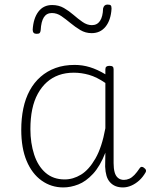

<svg xmlns="http://www.w3.org/2000/svg" viewBox="-20 -803 661 840"><path d="M257 17Q204 17 162 -13Q120 -43 96.5 -99Q73 -155 73 -235Q73 -285 82 -328.5Q91 -372 110 -407Q129 -442 157.5 -467Q186 -492 223 -505.5Q260 -519 307 -519Q341 -519 373.5 -509Q406 -499 441 -478V-500Q441 -508 445.5 -511.5Q450 -515 459 -515Q469 -515 473 -511.5Q477 -508 477 -500V-89Q477 -66 481.5 -49.5Q486 -33 496.5 -24.5Q507 -16 522 -16Q534 -16 545.5 -21Q557 -26 568 -37.5Q579 -49 591 -67Q595 -73 600.5 -73Q606 -73 611 -68Q617 -64 618.5 -59Q620 -54 617 -49Q605 -28 589 -13.5Q573 1 554.5 9Q536 17 518 17Q500 17 486 11.5Q472 6 461.5 -5.5Q451 -17 446 -34Q441 -51 440 -74Q440 -89 440.5 -104.5Q441 -120 441 -135Q418 -76 387 -42.5Q356 -9 322.5 4Q289 17 257 17ZM113 -238Q113 -177 129.5 -126.5Q146 -76 179.5 -47Q213 -18 263 -18Q300 -18 334.5 -39Q369 -60 397.5 -109.5Q426 -159 441 -242V-440Q403 -466 369.5 -475.5Q336 -485 303 -485Q267 -485 237.5 -474.5Q208 -464 185 -443.5Q162 -423 145.5 -393Q129 -363 121 -324.5Q113 -286 113 -238ZM140 -655Q123 -655 123 -673Q126 -723 148 -752Q170 -781 208 -781Q237 -781 259.5 -768Q282 -755 301.5 -738Q321 -721 341 -707Q361 -693 382 -693Q405 -693 417.5 -711.5Q430 -730 431 -766Q435 -783 450 -783Q461 -783 464.5 -779.5Q468 -776 468 -765Q465 -715 442 -686.5Q419 -658 381 -658Q354 -658 331.5 -671.5Q309 -685 288.5 -702Q268 -719 248.5 -732.5Q229 -746 207 -746Q184 -746 172 -727.5Q160 -709 158 -671Q157 -662 153.5 -658.5Q150 -655 140 -655Z"/></svg>

Font: Playwrite HR Lijeva Thin
Style: Regular
Weight: 250
Designer: Veronika Burian, José Scaglione
Foundry: TypeTogether
Version: Version 1.002